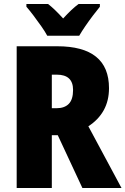

<svg xmlns="http://www.w3.org/2000/svg" viewBox="-20 -947 632 967"><path d="M268 -714Q529 -714 529 -503Q529 -440 502.5 -392Q476 -344 425 -311L592 0H395L271 -266H241V0H64V-714ZM266 -571H241V-402H265Q305 -402 326.5 -424Q348 -446 348 -494Q348 -571 266 -571ZM218 -767Q208 -786 188.5 -814Q169 -842 148.5 -869Q128 -896 113 -913V-927H222Q240 -913 258 -895.5Q276 -878 298 -854Q320 -878 339 -896Q358 -914 376 -927H483V-913Q468 -895 448 -868.5Q428 -842 409.5 -815Q391 -788 379 -767Z"/></svg>

Font: Noto Sans Ethiopic Condensed Black
Style: Regular
Weight: 900
Width: 3
Designer: Monotype Design Team
Foundry: Monotype Imaging Inc.
Version: Version 2.102; ttfautohint (v1.8.4.7-5d5b)